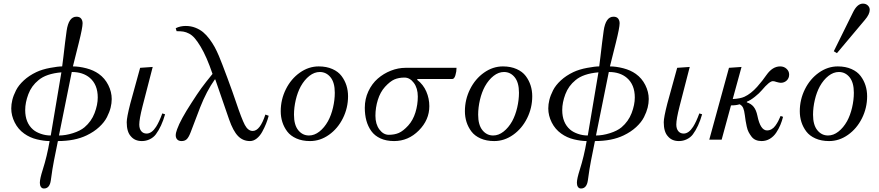

<svg xmlns="http://www.w3.org/2000/svg" viewBox="-20 -782 4922 1075"><path d="M43 -174.8Q43 -198.2 49.1 -222.9Q55.2 -247.6 69.6 -276.1Q84 -304.7 113.3 -331.8Q142.6 -358.9 183.6 -378.4Q215.8 -393.6 260.3 -401.9Q304.7 -410.2 328.1 -410.2L335 -464.4Q344.7 -550.3 353 -609.4Q364.3 -688.5 408.2 -688.5Q425.8 -688.5 434.1 -678Q442.4 -667.5 442.4 -651.4Q442.4 -627 421.9 -544.9L388.2 -410.2Q422.9 -410.2 463.4 -399.7Q503.9 -389.2 533.2 -368.2Q566.9 -344.2 586.2 -305.9Q605.5 -267.6 605.5 -227.5Q605.5 -204.1 599.4 -179.4Q593.3 -154.8 578.9 -126.2Q564.5 -97.7 535.2 -70.6Q505.9 -43.5 464.8 -23.9Q398.9 7.8 304.2 7.8L282.2 117.2Q273.4 160.6 264.6 227.5Q258.3 273.4 226.1 273.4Q214.8 273.4 209 264.4Q203.1 255.4 203.1 241.7Q203.1 218.8 219.2 168.5Q243.2 93.8 257.8 7.8Q226.6 7.8 186.8 -1.7Q147 -11.2 115.2 -34.2Q81.5 -58.1 62.3 -96.4Q43 -134.8 43 -174.8ZM121.1 -166Q121.1 -94.7 165 -56.6Q181.2 -42.5 208 -33Q234.9 -23.4 264.2 -23.4L323.7 -377Q238.3 -369.6 195.3 -333Q156.2 -301.3 138.7 -254.6Q121.1 -208 121.1 -166ZM310.1 -23.4Q347.2 -23.4 388.2 -36.4Q429.2 -49.3 453.1 -69.3Q491.7 -102.1 509.5 -148.7Q527.3 -195.3 527.3 -236.3Q527.3 -307.6 483.4 -345.7Q444.8 -378.9 381.8 -378.9Z M689.5 -97.7Q689.5 -124 709.5 -202.1L764.6 -402.3L835 -407.2L777.8 -186Q759.8 -115.2 759.8 -85Q759.8 -61 771 -47.6Q782.2 -34.2 800.8 -34.2Q829.6 -34.2 854 -72.3Q871.6 -100.1 888.7 -147L904.3 -142.1Q884.8 -73.2 852.5 -29.8Q839.8 -12.7 818.8 -2.4Q797.9 7.8 774.4 7.8Q734.9 7.8 712.9 -18.6Q689.5 -43.5 689.5 -97.7Z M963.9 -24.4Q963.9 -38.1 971.7 -58.6Q990.7 -111.8 1052.7 -207Q1084.5 -256.8 1107.2 -288.1Q1129.9 -319.3 1169.9 -368.2Q1137.2 -464.4 1103.5 -520.5Q1085.9 -549.8 1070.8 -567.4Q1055.7 -585 1038.8 -593.8Q1022 -602.5 1007.1 -605Q992.2 -607.4 968.8 -607.4L963.9 -624Q988.8 -636.7 1020 -636.7Q1048.3 -636.7 1073.5 -627Q1098.6 -617.2 1117.2 -601.8Q1135.7 -586.4 1152.8 -563.5Q1169.9 -540.5 1181.9 -518.6Q1193.8 -496.6 1205.6 -468.8Q1221.7 -430.7 1253.2 -345.7Q1284.7 -260.7 1300.8 -212.4Q1333 -116.2 1350.8 -82.5Q1368.7 -48.8 1395 -48.8Q1436 -48.8 1465.8 -140.6L1484.4 -133.8Q1478.5 -111.3 1469.7 -89.4Q1460.9 -67.4 1448.2 -44.2Q1435.5 -21 1417.5 -6.6Q1399.4 7.8 1379.9 7.8Q1339.8 7.8 1312.5 -20.5Q1285.2 -48.8 1262.7 -113.3L1185.5 -336.9H1182.6Q1136.7 -272.5 1100.6 -180.7L1046.9 -40Q1036.1 -12.2 1025.1 -2.2Q1014.2 7.8 997.1 7.8Q980.5 7.8 972.2 -1.2Q963.9 -10.3 963.9 -24.4Z M1551.8 -159.2Q1551.8 -224.6 1580.6 -282.5Q1609.4 -340.3 1658.7 -375.2Q1708 -410.2 1764.6 -410.2Q1808.1 -410.2 1841.1 -395.5Q1874 -380.9 1892.3 -356.4Q1910.6 -332 1919.7 -303.5Q1928.7 -274.9 1928.7 -243.2Q1928.7 -177.7 1899.9 -119.9Q1871.1 -62 1821.8 -27.1Q1772.5 7.8 1715.8 7.8Q1672.4 7.8 1639.4 -6.8Q1606.4 -21.5 1588.1 -45.9Q1569.8 -70.3 1560.8 -98.9Q1551.8 -127.4 1551.8 -159.2ZM1626 -139.6Q1626 -82.5 1649.9 -53Q1673.8 -23.4 1710 -23.4Q1740.2 -23.4 1768.1 -45.2Q1795.9 -66.9 1816.4 -103.5Q1834.5 -136.7 1844.5 -179.4Q1854.5 -222.2 1854.5 -262.7Q1854.5 -319.8 1830.6 -349.4Q1806.6 -378.9 1770.5 -378.9Q1740.2 -378.9 1712.4 -357.2Q1684.6 -335.4 1664.1 -298.8Q1646 -265.6 1636 -222.9Q1626 -180.2 1626 -139.6Z M2022.5 -178.7Q2022.5 -228 2042.5 -270.8Q2062.5 -313.5 2095 -341.8Q2127.4 -370.1 2168.2 -386.2Q2209 -402.3 2251 -402.3H2536.1Q2536.1 -381.3 2529.8 -360.6Q2523.4 -339.8 2512.7 -339.8H2317.9L2315.4 -335.4Q2350.1 -308.6 2366.9 -269.5Q2383.8 -230.5 2383.8 -187.5Q2383.8 -110.8 2325 -51.5Q2266.1 7.8 2186.5 7.8Q2142.6 7.8 2110.1 -7.1Q2077.6 -22 2058.8 -48.3Q2040 -74.7 2031.2 -107.2Q2022.5 -139.6 2022.5 -178.7ZM2082 -133.8Q2082 -86.9 2104.2 -57.1Q2126.5 -27.3 2156.7 -27.3Q2189 -27.3 2213.1 -37.8Q2237.3 -48.3 2265.6 -79.1Q2292.5 -108.9 2305.9 -152.3Q2319.3 -195.8 2319.3 -241.2Q2319.3 -288.1 2297.1 -317.9Q2274.9 -347.7 2244.6 -347.7Q2212.4 -347.7 2188.2 -337.2Q2164.1 -326.7 2135.7 -295.9Q2108.9 -266.1 2095.5 -222.7Q2082 -179.2 2082 -133.8Z M2583 -159.2Q2583 -224.6 2611.8 -282.5Q2640.6 -340.3 2689.9 -375.2Q2739.3 -410.2 2795.9 -410.2Q2839.4 -410.2 2872.3 -395.5Q2905.3 -380.9 2923.6 -356.4Q2941.9 -332 2950.9 -303.5Q2960 -274.9 2960 -243.2Q2960 -177.7 2931.2 -119.9Q2902.3 -62 2853 -27.1Q2803.7 7.8 2747.1 7.8Q2703.6 7.8 2670.7 -6.8Q2637.7 -21.5 2619.4 -45.9Q2601.1 -70.3 2592 -98.9Q2583 -127.4 2583 -159.2ZM2657.2 -139.6Q2657.2 -82.5 2681.2 -53Q2705.1 -23.4 2741.2 -23.4Q2771.5 -23.4 2799.3 -45.2Q2827.1 -66.9 2847.7 -103.5Q2865.7 -136.7 2875.7 -179.4Q2885.7 -222.2 2885.7 -262.7Q2885.7 -319.8 2861.8 -349.4Q2837.9 -378.9 2801.8 -378.9Q2771.5 -378.9 2743.7 -357.2Q2715.8 -335.4 2695.3 -298.8Q2677.2 -265.6 2667.2 -222.9Q2657.2 -180.2 2657.2 -139.6Z M3049.8 -174.8Q3049.8 -198.2 3055.9 -222.9Q3062 -247.6 3076.4 -276.1Q3090.8 -304.7 3120.1 -331.8Q3149.4 -358.9 3190.4 -378.4Q3222.7 -393.6 3267.1 -401.9Q3311.5 -410.2 3335 -410.2L3341.8 -464.4Q3351.6 -550.3 3359.9 -609.4Q3371.1 -688.5 3415 -688.5Q3432.6 -688.5 3440.9 -678Q3449.2 -667.5 3449.2 -651.4Q3449.2 -627 3428.7 -544.9L3395 -410.2Q3429.7 -410.2 3470.2 -399.7Q3510.7 -389.2 3540 -368.2Q3573.7 -344.2 3593 -305.9Q3612.3 -267.6 3612.3 -227.5Q3612.3 -204.1 3606.2 -179.4Q3600.1 -154.8 3585.7 -126.2Q3571.3 -97.7 3542 -70.6Q3512.7 -43.5 3471.7 -23.9Q3405.8 7.8 3311 7.8L3289.1 117.2Q3280.3 160.6 3271.5 227.5Q3265.1 273.4 3232.9 273.4Q3221.7 273.4 3215.8 264.4Q3210 255.4 3210 241.7Q3210 218.8 3226.1 168.5Q3250 93.8 3264.6 7.8Q3233.4 7.8 3193.6 -1.7Q3153.8 -11.2 3122.1 -34.2Q3088.4 -58.1 3069.1 -96.4Q3049.8 -134.8 3049.8 -174.8ZM3127.9 -166Q3127.9 -94.7 3171.9 -56.6Q3188 -42.5 3214.8 -33Q3241.7 -23.4 3271 -23.4L3330.6 -377Q3245.1 -369.6 3202.1 -333Q3163.1 -301.3 3145.5 -254.6Q3127.9 -208 3127.9 -166ZM3316.9 -23.4Q3354 -23.4 3395 -36.4Q3436 -49.3 3460 -69.3Q3498.5 -102.1 3516.4 -148.7Q3534.2 -195.3 3534.2 -236.3Q3534.2 -307.6 3490.2 -345.7Q3451.7 -378.9 3388.7 -378.9Z M3696.3 -97.7Q3696.3 -124 3716.3 -202.1L3771.5 -402.3L3841.8 -407.2L3784.7 -186Q3766.6 -115.2 3766.6 -85Q3766.6 -61 3777.8 -47.6Q3789.1 -34.2 3807.6 -34.2Q3836.4 -34.2 3860.8 -72.3Q3878.4 -100.1 3895.5 -147L3911.1 -142.1Q3891.6 -73.2 3859.4 -29.8Q3846.7 -12.7 3825.7 -2.4Q3804.7 7.8 3781.2 7.8Q3741.7 7.8 3719.7 -18.6Q3696.3 -43.5 3696.3 -97.7Z M3951.2 0 4061.5 -402.3 4131.8 -407.2 4082.5 -227.5Q4124.5 -229.5 4147.9 -240.2Q4184.1 -256.8 4219.2 -295.9Q4251 -332 4271.5 -362.3Q4305.2 -410.2 4348.1 -410.2Q4369.6 -410.2 4384 -396.7Q4398.4 -383.3 4398.4 -364.7Q4398.4 -344.2 4384.8 -331.3Q4371.1 -318.4 4351.6 -318.4Q4343.8 -318.4 4327.1 -323.2Q4315.4 -327.6 4307.1 -327.6Q4288.1 -327.6 4245.1 -276.4Q4231.9 -260.3 4206.3 -240Q4180.7 -219.7 4162.1 -212.9L4161.1 -209Q4185.1 -201.7 4199.5 -184.1Q4213.9 -166.5 4220.7 -133.8Q4237.3 -51.8 4274.4 -51.8Q4288.1 -51.8 4300 -58.6Q4312 -65.4 4321.3 -78.4Q4330.6 -91.3 4337.2 -103.8Q4343.8 -116.2 4350.6 -132.8L4364.3 -127.9Q4358.4 -104.5 4349.4 -82.8Q4340.3 -61 4326.2 -39.6Q4312 -18.1 4290.8 -5.1Q4269.5 7.8 4244.1 7.8Q4226.1 7.8 4211.7 1.7Q4197.3 -4.4 4187.7 -17.1Q4178.2 -29.8 4171.6 -42.2Q4165 -54.7 4160.9 -73.7Q4156.7 -92.8 4154.8 -105.2Q4152.8 -117.7 4150.4 -136.7Q4147 -163.6 4141.1 -177.2Q4135.3 -190.9 4121.1 -198.2Q4102.1 -191.9 4072.8 -191.9L4020.5 0Z M4648.4 -495.1 4756.8 -714.8Q4780.3 -761.7 4811.5 -761.7Q4828.1 -761.7 4838.9 -751.5Q4849.6 -741.2 4849.6 -727.1Q4849.6 -702.1 4822.3 -670.4L4666 -484.4ZM4458 -159.2Q4458 -224.6 4486.8 -282.5Q4515.6 -340.3 4564.9 -375.2Q4614.3 -410.2 4670.9 -410.2Q4714.4 -410.2 4747.3 -395.5Q4780.3 -380.9 4798.6 -356.4Q4816.9 -332 4825.9 -303.5Q4835 -274.9 4835 -243.2Q4835 -177.7 4806.2 -119.9Q4777.3 -62 4728 -27.1Q4678.7 7.8 4622.1 7.8Q4578.6 7.8 4545.7 -6.8Q4512.7 -21.5 4494.4 -45.9Q4476.1 -70.3 4467 -98.9Q4458 -127.4 4458 -159.2ZM4532.2 -139.6Q4532.2 -82.5 4556.2 -53Q4580.1 -23.4 4616.2 -23.4Q4646.5 -23.4 4674.3 -45.2Q4702.1 -66.9 4722.7 -103.5Q4740.7 -136.7 4750.7 -179.4Q4760.7 -222.2 4760.7 -262.7Q4760.7 -319.8 4736.8 -349.4Q4712.9 -378.9 4676.8 -378.9Q4646.5 -378.9 4618.7 -357.2Q4590.8 -335.4 4570.3 -298.8Q4552.2 -265.6 4542.2 -222.9Q4532.2 -180.2 4532.2 -139.6Z"/></svg>

Font: Theano Modern
Style: Regular
Weight: 400
Designer: Alexey Kryukov
Version: Version 2.00